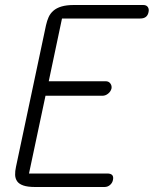

<svg xmlns="http://www.w3.org/2000/svg" viewBox="-20 -748 615 768"><path d="M121 0Q91 0 73.5 -6Q56 -12 48.5 -23Q41 -34 40.5 -48.5Q40 -63 44 -81L164 -647Q168 -665 174.5 -679.5Q181 -694 193.5 -705Q206 -716 226 -722Q246 -728 276 -728H553Q566 -728 571.5 -719.5Q577 -711 574 -699Q569 -674 541 -674H228L175 -423H403Q415 -423 421.5 -414Q428 -405 426 -394Q423 -382 412.5 -373.5Q402 -365 390 -365H162L96 -54H409Q437 -54 432 -29Q430 -17 420.5 -8.5Q411 0 398 0Z"/></svg>

Font: VDS
Style: Thin Italic
Weight: 100
Width: 0
Designer: artmaker
Foundry: artmaker
Version: Version 1.000 2012 initial release